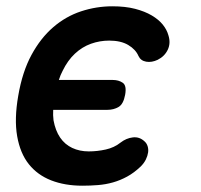

<svg xmlns="http://www.w3.org/2000/svg" viewBox="-20 -580 640 610"><path d="M38 -276Q51 -352 80 -405.5Q109 -459 149 -493.5Q189 -528 237.5 -544Q286 -560 337 -560Q378 -560 409 -552Q440 -544 462 -531Q484 -518 497 -502Q510 -486 515 -468Q523 -443 513 -422Q503 -401 481 -390Q462 -381 444.5 -384Q427 -387 420 -402Q411 -423 387.5 -437Q364 -451 327 -451Q297 -451 269 -441Q241 -431 218 -409.5Q195 -388 179 -355Q172 -342 167 -326H338Q357 -326 370 -317Q383 -308 377.5 -278.5Q372 -249 356.5 -240Q341 -231 321 -231H149Q148 -214 150 -198Q156 -165 171 -143Q186 -121 209.5 -110Q233 -99 262 -99Q289 -99 316 -105Q343 -111 363 -127Q381 -141 402 -143.5Q423 -146 439 -131Q446 -125 449 -115.5Q452 -106 450.5 -95.5Q449 -85 443.5 -73.5Q438 -62 427 -51Q406 -31 384 -19Q362 -7 339 -0.5Q316 6 291.5 8Q267 10 242 10Q186 10 142.5 -7Q99 -24 71.5 -58.5Q44 -93 34.5 -147.5Q25 -202 38 -276Z"/></svg>

Font: Maple Mono SemiBold
Style: Italic
Weight: 600
Italic angle: -10°
Monospace: yes
Designer: subframe7536
Version: Version 7.000